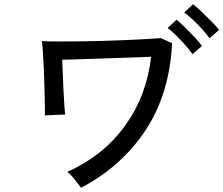

<svg xmlns="http://www.w3.org/2000/svg" viewBox="-20 -885 1055 907"><path d="M363 2Q352 -13 333.5 -36.5Q315 -60 298 -73Q469 -150 571 -291.5Q673 -433 694 -617Q682 -616 650 -615Q618 -614 575.5 -612.5Q533 -611 486.5 -609.5Q440 -608 397 -606.5Q354 -605 321 -604Q288 -603 274 -603Q275 -573 276.5 -534.5Q278 -496 280 -457Q282 -418 284 -387.5Q286 -357 288 -344L192 -340Q193 -354 192 -389.5Q191 -425 190 -470.5Q189 -516 187 -561.5Q185 -607 182.5 -642.5Q180 -678 178 -691Q200 -689 243 -689Q286 -689 341.5 -689.5Q397 -690 456.5 -691.5Q516 -693 571.5 -695.5Q627 -698 671.5 -700.5Q716 -703 740 -705L793 -681Q781 -442 668 -270.5Q555 -99 363 2ZM970 -704Q956 -724 935 -747Q914 -770 891.5 -791.5Q869 -813 850 -826L892 -865Q908 -853 932 -830Q956 -807 979 -783.5Q1002 -760 1015 -744ZM889 -629Q876 -649 855 -672.5Q834 -696 812 -717.5Q790 -739 772 -753L814 -792Q830 -779 853.5 -756Q877 -733 899.5 -709Q922 -685 934 -668Z"/></svg>

Font: Zen Kaku Gothic New Medium
Style: Regular
Weight: 500
Designer: Yoshimichi Ohira
Foundry: Positype
Version: Version 1.002